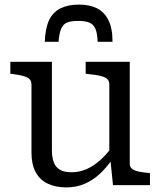

<svg xmlns="http://www.w3.org/2000/svg" viewBox="-20 -806 698 836"><path d="M323 -786Q277 -786 244 -770Q211 -754 194 -718.5Q177 -683 175 -624H235Q238 -662 246.5 -681.5Q255 -701 272.5 -708Q290 -715 320 -715Q350 -715 368 -708Q386 -701 395 -681.5Q404 -662 405 -624H470Q470 -683 452 -718.5Q434 -754 402 -770Q370 -786 323 -786ZM206 -537V-152Q206 -120 214.5 -98.5Q223 -77 241.5 -66.5Q260 -56 292 -56Q325 -56 355.5 -69Q386 -82 415.5 -108Q445 -134 474 -174V-120Q446 -78 414.5 -49Q383 -20 347 -5Q311 10 269 10Q222 10 187.5 -6.5Q153 -23 135 -57Q117 -91 117 -141V-438Q117 -460 98 -469Q79 -478 40 -483L25 -485V-537ZM545 -537V-93Q545 -79 555 -71Q565 -63 583.5 -59Q602 -55 627 -53L633 -52V0H472L460 -117L456 -123V-438Q456 -460 436.5 -469Q417 -478 377 -482L353 -485V-537Z"/></svg>

Font: Roboto Serif
Style: Regular
Weight: 400
Designer: Greg Gazdowicz
Foundry: Commercial Type
Version: Version 1.008